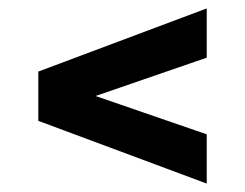

<svg xmlns="http://www.w3.org/2000/svg" viewBox="-20 -481 581 456"><path d="M471 -45 71 -194V-311L471 -461V-344L207 -253L471 -162Z"/></svg>

Font: Saira Thin
Style: Bold
Weight: 700
Version: Version 1.101